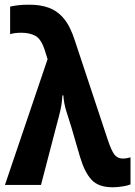

<svg xmlns="http://www.w3.org/2000/svg" viewBox="-20 -785 575 815"><path d="M459 10Q398 10 368.5 -22Q339 -54 320 -118L283 -245Q273 -277 262 -311.5Q251 -346 249 -380H245Q243 -346 236.5 -317.5Q230 -289 220 -253L154 0H1L182 -534L169 -575Q154 -620 130 -633Q106 -646 71 -646Q56 -646 44 -644.5Q32 -643 23 -640V-757Q36 -760 55 -762.5Q74 -765 98 -765Q150 -766 187.5 -752Q225 -738 252 -705Q279 -672 298 -612L436 -196Q453 -144 466.5 -128Q480 -112 500 -112Q511 -112 518.5 -113.5Q526 -115 534 -117V-2Q522 3 499 6.5Q476 10 459 10Z"/></svg>

Font: Noto Sans SemiCondensed
Style: Bold
Weight: 700
Width: 4
Designer: Monotype Design Team
Foundry: Monotype Imaging Inc.
Version: Version 2.013; ttfautohint (v1.8.4.7-5d5b)